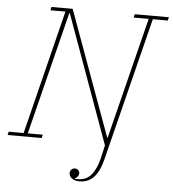

<svg xmlns="http://www.w3.org/2000/svg" viewBox="-63 -753 919 1020"><g transform="rotate(5 396.5 -243.0)"><path d="M398 212Q374 212 358.5 201Q343 190 343 172Q343 161 350.5 153.5Q358 146 369 146Q381 146 387.5 153.5Q394 161 394 170Q394 179 388 186.5Q382 194 374 198V201H389Q434 201 460.5 169.5Q487 138 501 80L517 10L270 -673H267L103 -18H183L179 0H-3L1 -18H81L246 -680H166L170 -698H283L525 -33H528L690 -680H610L614 -698H796L792 -680H712L520 87Q505 147 475.5 179.5Q446 212 398 212Z"/></g></svg>

Font: IBM Plex Serif Thin
Style: Italic
Weight: 100
Italic angle: -14°
Designer: Mike Abbink, Paul van der Laan, Pieter van Rosmalen
Foundry: Bold Monday
Version: Version 3.001